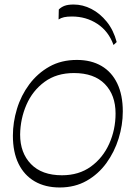

<svg xmlns="http://www.w3.org/2000/svg" viewBox="-20 -821 600 849"><path d="M244 8Q180 8 133.5 -19Q87 -46 62 -97Q37 -148 37 -221Q37 -280 55 -339.5Q73 -399 109.5 -448Q146 -497 198.5 -526.5Q251 -556 320 -556Q383 -556 428.5 -529.5Q474 -503 498.5 -452Q523 -401 523 -328Q523 -268 504.5 -208.5Q486 -149 450.5 -100Q415 -51 363 -21.5Q311 8 244 8ZM254 -46Q329 -46 382 -84.5Q435 -123 463 -185.5Q491 -248 491 -319Q491 -401 443.5 -449.5Q396 -498 307 -498Q230 -498 177 -459Q124 -420 97 -358Q70 -296 69 -226Q69 -145 117 -95.5Q165 -46 254 -46ZM482 -622Q460 -683 410.5 -715.5Q361 -748 298 -748Q277 -748 263.5 -745Q250 -742 239 -735L240 -779Q251 -790 266 -795.5Q281 -801 306 -801Q346 -801 384 -781.5Q422 -762 452 -725Q482 -688 496 -635Z"/></svg>

Font: Savate ExtraLight
Style: Italic
Weight: 200
Italic angle: -11°
Designer: Max Esnée
Foundry: Plomb Type
Version: Version 2.000